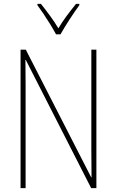

<svg xmlns="http://www.w3.org/2000/svg" viewBox="-20 -970 602 990"><path d="M477 0H450L113 -661H111Q111 -634 111.5 -605Q112 -576 112 -534V0H86V-714H113L450 -56H452Q452 -91 451.5 -127.5Q451 -164 451 -190V-714H477ZM269 -793Q256 -817 238.5 -845.5Q221 -874 203.5 -900Q186 -926 173 -943V-950H191Q212 -924 237 -890Q262 -856 281 -824Q300 -856 323 -887Q346 -918 372 -950H389V-943Q366 -912 338.5 -869.5Q311 -827 292 -793Z"/></svg>

Font: Noto Sans Myanmar Condensed Thin
Style: Regular
Weight: 100
Width: 3
Designer: Monotype Design Team
Foundry: Monotype Imaging Inc.
Version: Version 2.107; ttfautohint (v1.8.4.7-5d5b)